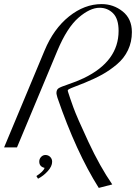

<svg xmlns="http://www.w3.org/2000/svg" viewBox="-88 -721 665 939"><path d="M557 -564Q557 -516 538 -476Q519 -436 484 -406.5Q449 -377 412 -356.5Q375 -336 326 -316Q304 -307 275 -296Q243 -284 243 -279L244 -277Q244 -275 244 -274Q253 -245 270.5 -196.5Q288 -148 344.5 -27Q401 94 461 181L395 198Q284 22 193 -243Q188 -261 188 -265Q188 -282 198 -289Q208 -296 247 -309Q286 -322 322 -339Q492 -421 492 -570Q492 -629 465 -656Q438 -683 399 -683Q352 -683 296 -634.5Q240 -586 193 -474L-5 0H-68L130 -474Q174 -580 249.5 -640.5Q325 -701 409 -701Q467 -701 512 -665Q557 -629 557 -564ZM98 153 90 140Q125 117 130 100Q104 94 104 69Q104 56 113 46.5Q122 37 134 37Q148 37 157.5 46.5Q167 56 167 70Q167 92 146 115.5Q125 139 98 153Z"/></svg>

Font: Dynalight
Style: Regular
Weight: 400
Designer: Astigmatic (AOETI)
Foundry: Astigmatic (AOETI)
Version: Version 1.000